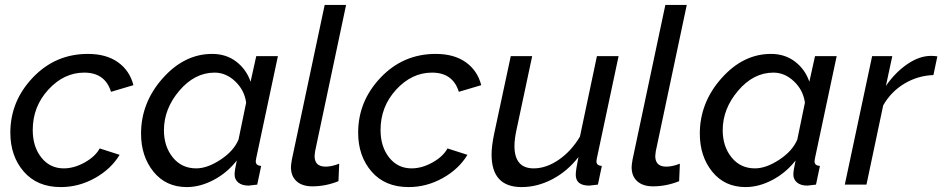

<svg xmlns="http://www.w3.org/2000/svg" viewBox="-20 -750 3828 780"><path d="M22 -211Q22 -339 113.5 -435Q205 -531 337 -531Q412 -531 459.5 -497Q507 -463 522 -404L431 -377Q407 -455 322 -455Q240 -455 176.5 -386Q113 -317 113 -222Q113 -154 148 -110Q183 -66 239 -66Q281 -66 324 -90Q367 -114 385 -147L466 -121Q431 -63 365.5 -26.5Q300 10 227 10Q131 10 76.5 -53Q22 -116 22 -211Z M553 -207Q553 -333 641 -432Q729 -531 842 -531Q899 -531 940 -499.5Q981 -468 998 -418L1021 -522H1109L1021 -108Q1019 -98 1019 -95Q1019 -77 1041 -76L1025 0Q995 4 990 4Q963 4 948 -8.5Q933 -21 933 -41Q933 -57 942 -98Q903 -48 848 -19Q793 10 739 10Q654 10 603.5 -52.5Q553 -115 553 -207ZM949 -183 980 -333Q973 -384 935.5 -419.5Q898 -455 852 -455Q771 -455 708.5 -381.5Q646 -308 646 -221Q646 -155 682 -110.5Q718 -66 777 -66Q822 -66 875.5 -101Q929 -136 949 -183Z M1162 -71Q1162 -81 1166 -103L1299 -730H1386L1260 -135Q1258 -121 1258 -116Q1258 -73 1303 -73Q1327 -73 1358 -85L1355 -14Q1303 7 1249 7Q1208 7 1185 -13.5Q1162 -34 1162 -71Z M1435 -211Q1435 -339 1526.5 -435Q1618 -531 1750 -531Q1825 -531 1872.5 -497Q1920 -463 1935 -404L1844 -377Q1820 -455 1735 -455Q1653 -455 1589.5 -386Q1526 -317 1526 -222Q1526 -154 1561 -110Q1596 -66 1652 -66Q1694 -66 1737 -90Q1780 -114 1798 -147L1879 -121Q1844 -63 1778.5 -26.5Q1713 10 1640 10Q1544 10 1489.5 -53Q1435 -116 1435 -211Z M1977 -122Q1977 -157 1988 -209L2055 -522H2142L2079 -226Q2070 -186 2070 -157Q2070 -66 2148 -66Q2199 -66 2250 -101Q2301 -136 2336 -195L2405 -522H2493L2405 -108Q2403 -98 2403 -95Q2403 -77 2425 -76L2409 0Q2379 4 2374 4Q2319 4 2319 -40Q2319 -59 2330 -112Q2285 -54 2224 -22Q2163 10 2099 10Q1977 10 1977 -122Z M2546 -71Q2546 -81 2550 -103L2683 -730H2770L2644 -135Q2642 -121 2642 -116Q2642 -73 2687 -73Q2711 -73 2742 -85L2739 -14Q2687 7 2633 7Q2592 7 2569 -13.5Q2546 -34 2546 -71Z M2823 -207Q2823 -333 2911 -432Q2999 -531 3112 -531Q3169 -531 3210 -499.5Q3251 -468 3268 -418L3291 -522H3379L3291 -108Q3289 -98 3289 -95Q3289 -77 3311 -76L3295 0Q3265 4 3260 4Q3233 4 3218 -8.5Q3203 -21 3203 -41Q3203 -57 3212 -98Q3173 -48 3118 -19Q3063 10 3009 10Q2924 10 2873.5 -52.5Q2823 -115 2823 -207ZM3219 -183 3250 -333Q3243 -384 3205.5 -419.5Q3168 -455 3122 -455Q3041 -455 2978.5 -381.5Q2916 -308 2916 -221Q2916 -155 2952 -110.5Q2988 -66 3047 -66Q3092 -66 3145.5 -101Q3199 -136 3219 -183Z M3523 -522H3605L3579 -401Q3617 -456 3666 -489.5Q3715 -523 3762 -523Q3776 -523 3788 -521L3772 -445Q3709 -443 3654.5 -410.5Q3600 -378 3568 -322L3500 0H3412Z"/></svg>

Font: Raleway-v4020 Medium
Style: Italic
Weight: 500
Italic angle: -12°
Designer: Matt McInerney, Pablo Impallari, Rodrigo Fuenzalida
Foundry: Matt McInerney, Pablo Impallari, Rodrigo Fuenzalida
Version: Version 4.020;PS 004.020;hotconv 1.0.88;makeotf.lib2.5.64775